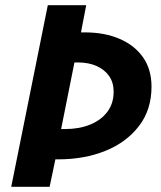

<svg xmlns="http://www.w3.org/2000/svg" viewBox="-20 -693 617 735"><path d="M23 22 163 -673H310L290 -569H305Q381 -569 438.5 -544Q496 -519 528 -473Q560 -427 560 -361Q560 -273 512 -210.5Q464 -148 383.5 -115.5Q303 -83 203 -83H192L170 22ZM214 -199H230Q283 -199 325 -216Q367 -233 391 -265Q415 -297 415 -342Q415 -377 398 -401.5Q381 -426 350.5 -440Q320 -454 277 -454H265Z"/></svg>

Font: Source Sans 3 ExtraBold
Style: Italic
Weight: 800
Italic angle: -11°
Version: Version 3.052;hotconv 1.1.0;makeotfexe 2.6.0